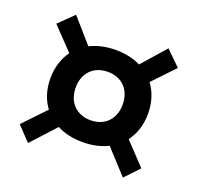

<svg xmlns="http://www.w3.org/2000/svg" viewBox="-101 -724 789 765"><g transform="rotate(20 293.0 -342.0)"><path d="M294.4 -146.5C335 -146.5 371.6 -154.8 401.4 -169.9L494.1 -68.8L550.8 -128.4L463.4 -220.7C487.8 -252.9 501.5 -293.9 501.5 -341.8C501.5 -389.6 487.8 -430.7 463.9 -462.9L550.8 -554.2L488.8 -614.7L400.4 -514.2C370.6 -529.3 334.5 -537.1 294.4 -537.1C253.4 -537.1 216.8 -528.8 186 -513.2L97.2 -614.7L35.2 -554.2L124 -461.4C100.6 -429.2 87.4 -388.7 87.4 -341.8C87.4 -294.9 100.6 -253.9 124.5 -222.2L35.2 -128.4L91.8 -68.8L185.5 -170.9C216.3 -154.8 252.9 -146.5 294.4 -146.5ZM294.4 -239.3C234.4 -239.3 194.8 -279.8 194.8 -341.8C194.8 -403.8 234.4 -444.3 294.4 -444.3C354.5 -444.3 394 -403.8 394 -341.8C394 -279.8 354.5 -239.3 294.4 -239.3Z"/></g></svg>

Font: CaskaydiaCove Nerd Font
Style: Regular
Weight: 400
Designer: Aaron Bell
Foundry: Saja Typeworks
Version: Version 2111.1;Nerd Fonts 2.3.3